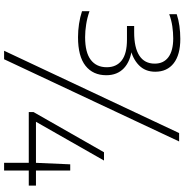

<svg xmlns="http://www.w3.org/2000/svg" viewBox="-1 -854 922 961"><g transform="rotate(90 460.5 -373.0)"><path d="M165.5 -302Q133 -302 99.2 -307Q65.5 -312 35.5 -322V-359.5Q68 -348 101.5 -342.8Q135 -337.5 165.5 -337.5Q242 -337.5 279 -365.8Q316 -394 316 -446Q316 -494 282.2 -520.5Q248.5 -547 177.5 -547H109.5V-583H141.5Q218 -583 258 -609Q298 -635 298 -686Q298 -730.5 265.5 -754.5Q233 -778.5 171.5 -778.5Q142 -778.5 111.2 -774Q80.5 -769.5 50.5 -758.5V-796Q77 -805 109.2 -809.5Q141.5 -814 174 -814Q253.5 -814 296 -781Q338.5 -748 338.5 -688.5Q338.5 -638.5 306 -606.8Q273.5 -575 220 -563.5V-572.5Q285.5 -565 320.8 -531.8Q356 -498.5 356 -443.5Q356 -377 308.8 -339.5Q261.5 -302 165.5 -302ZM233.5 68 645.5 -808H687.5L276 68ZM540.5 -55.5V-79.5L741.5 -432H783L582 -79L575 -91.5H908.5V-55.5ZM794.5 68V-91.5L802 -263H833V68Z"/></g></svg>

Font: Encode Sans SC SemiExpanded ExtraLight
Style: Regular
Weight: 250
Width: 6
Designer: Multiple Designers
Foundry: Impallari Type
Version: Version 3.002